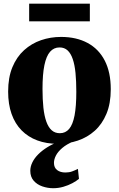

<svg xmlns="http://www.w3.org/2000/svg" viewBox="-20 -748 628 1014"><path d="M23 -264.5Q23 -339 45.5 -393.2Q68 -447.5 107.2 -483Q146.5 -518.5 196.8 -535.8Q247 -553 302.5 -553Q383.5 -553 442.5 -521.2Q501.5 -489.5 533.2 -428Q565 -366.5 565 -277Q565 -201.5 542.2 -147Q519.5 -92.5 480.5 -57.5Q441.5 -22.5 391 -5.5Q340.5 11.5 285 11.5Q225 11.5 176.8 -6.5Q128.5 -24.5 94 -59.5Q59.5 -94.5 41.2 -146Q23 -197.5 23 -264.5ZM296 -44.5Q326 -44.5 345.2 -67.2Q364.5 -90 373.8 -138.5Q383 -187 383 -263Q383 -318.5 378.8 -362.2Q374.5 -406 364.2 -436Q354 -466 337 -481.8Q320 -497.5 294.5 -497.5Q264.5 -497.5 244.5 -474.8Q224.5 -452 214.5 -403.8Q204.5 -355.5 204.5 -278.5Q204.5 -222.5 209.2 -179Q214 -135.5 224.8 -105.5Q235.5 -75.5 253 -60Q270.5 -44.5 296 -44.5ZM261 246Q232 246 204 236.5Q176 227 158 206.5Q140 186 140 154Q140 132 150.8 109.8Q161.5 87.5 182 67Q202.5 46.5 230.8 29Q259 11.5 294.5 -1L323 -5L367.5 -1Q331.5 14 308.8 33.5Q286 53 275.5 73.2Q265 93.5 265 112Q265 137.5 281.8 150.2Q298.5 163 325.5 163Q345.5 163 361 157.2Q376.5 151.5 391.5 144L397 196.5Q383.5 208 362 219.5Q340.5 231 314.5 238.5Q288.5 246 261 246ZM454.5 -728.5V-635.5H134V-728.5Z"/></svg>

Font: Merriweather 60pt Black
Style: Regular
Weight: 900
Version: Version 2.100